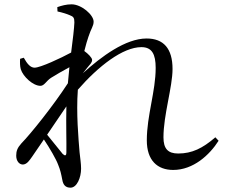

<svg xmlns="http://www.w3.org/2000/svg" viewBox="-20 -815 1040 888"><path d="M216 -455C237 -468 269 -487 301 -504L294 -430C225 -324 122 -196 79 -152C60 -131 55 -116 55 -95C55 -70 69 -54 86 -54C104 -55 115 -71 129 -91L183 -170C210 -130 240 -78 249 -53C259 -29 263 -10 268 16C272 40 283 53 306 53C336 53 355 6 355 -35C355 -59 351 -81 348 -111C343 -173 332 -292 340 -399V-400C435 -509 548 -597 634 -597C683 -597 700 -564 700 -501C700 -393 659 -280 659 -166C659 -73 708 -29 781 -29C874 -29 949 -98 991 -164L976 -180C917 -129 868 -105 804 -105C757 -105 736 -127 736 -180C736 -283 778 -413 778 -496C778 -591 736 -637 658 -637C561 -637 449 -554 363 -476L383 -501C396 -517 406 -525 406 -538C406 -548 387 -567 370 -579C377 -607 384 -631 389 -645C401 -683 413 -694 413 -715C413 -746 357 -795 311 -795C287 -795 265 -789 245 -782L246 -762C269 -757 288 -751 302 -745C320 -738 324 -733 324 -711C323 -684 317 -633 309 -572C263 -547 167 -502 140 -502C121 -502 106 -519 90 -548L73 -543C72 -528 72 -510 76 -495C87 -460 133 -418 167 -418C185 -418 195 -442 216 -455ZM287 -323C285 -239 288 -156 287 -111C287 -94 281 -93 270 -103L198 -192Z"/></svg>

Font: Noto Serif TC Medium
Style: Regular
Weight: 500
Designer: Ryoko NISHIZUKA 西塚涼子 (kana & ideographs); Frank Grießhammer (Latin, Greek & Cyrillic); Wenlong ZHANG 张文龙 (bopomofo); San
Foundry: Adobe
Version: Version 2.001;hotconv 1.1.0;makeotfexe 2.6.0